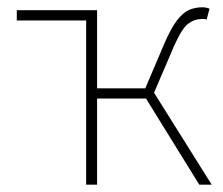

<svg xmlns="http://www.w3.org/2000/svg" viewBox="-20 -506 612 526"><path d="M246 -478 216 -450H26V-478ZM216 0V-478H246V-264H378L430 -386Q449 -430 465.5 -451Q482 -472 498.5 -479Q515 -486 534 -486Q546 -486 554 -482L546 -452Q542 -454 539.5 -454Q537 -454 532 -454Q513 -454 495.5 -441Q478 -428 456 -378L402 -252L560 0H526L380 -236H246V0Z"/></svg>

Font: Source Sans Variable
Style: Regular
Weight: 200
Designer: Paul D. Hunt
Foundry: Adobe Systems Incorporated
Version: Version 3.006;hotconv 1.0.111;makeotfexe 2.5.65597